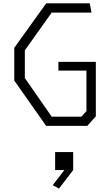

<svg xmlns="http://www.w3.org/2000/svg" viewBox="-20 -750 660 1144"><path d="M255 0H500L551 -57V-381.5H328V-329.5H495V-88L465 -55H288L128 -285V-450L288 -675H525L515 -730H255L65 -465V-270ZM294 353.5 331.5 373.5 416 263.5V156H308.5V263.5H363.5Z"/></svg>

Font: Monaspace Krypton ExtraLight
Style: Regular
Weight: 200
Designer: Riley Cran & the Lettermatic Team
Foundry: Lettermatic
Version: Version 1.101 (Monaspace Krypton)